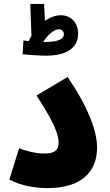

<svg xmlns="http://www.w3.org/2000/svg" viewBox="-20 -958 564 983"><path d="M216 -673C354 -673 380 -739 380 -785C380 -839 346 -880 291 -880C265 -880 237 -870 210 -851L206 -938H135L141 -774C136 -766 131 -757 127 -747C117 -748 107 -750 100 -751L96 -680C116 -678 178 -673 216 -673ZM281 -808C297 -808 307 -796 307 -783C307 -764 291 -743 208 -743C206 -743 204 -743 201 -743C219 -773 254 -808 281 -808ZM28 -39C86 -6 165 5 224 5C400 5 477 -81 477 -203C477 -285 433 -407 326 -564L167 -469C262 -324 280 -265 280 -229C280 -187 258 -172 207 -172C167 -172 117 -183 78 -199Z"/></svg>

Font: Noto Sans Arabic UI SmCn Bk
Style: Regular
Weight: 900
Width: 4
Designer: Monotype Design Team, Nadine Chahine and Nizar Qandah
Foundry: Monotype Imaging Inc.
Version: Version 2.010